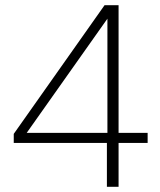

<svg xmlns="http://www.w3.org/2000/svg" viewBox="-20 -720 615 740"><path d="M392 0V-169H33V-204L383 -700H437V-208H549V-169H437V0ZM83 -208H394V-648Z"/></svg>

Font: DM Sans 10pt ExtraLight
Style: Regular
Weight: 250
Version: Version 4.004;gftools[0.9.30]